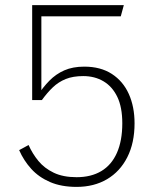

<svg xmlns="http://www.w3.org/2000/svg" viewBox="-20 -658 600 752"><path d="M280 74Q348 74 399 44Q450 14 478.5 -42Q507 -98 507 -175Q507 -240 484.5 -290Q462 -340 418 -368.5Q374 -397 310 -397Q265 -397 232 -382.5Q199 -368 173.5 -342Q148 -316 126 -282Q132 -279 135.5 -280Q139 -281 141.5 -285.5Q144 -290 142 -294V-618L128 -594H453L465 -638H106V-266H144Q165 -295 187 -316Q209 -337 237.5 -348.5Q266 -360 306 -360Q351 -360 385.5 -339.5Q420 -319 439.5 -278.5Q459 -238 459 -175Q459 -107 438 -59.5Q417 -12 377 12Q337 36 280 36Q227 36 190.5 18.5Q154 1 130.5 -27.5Q107 -56 92 -90L55 -70Q73 -29 102.5 3.5Q132 36 176 55Q220 74 280 74Z"/></svg>

Font: Roboto Serif 20pt Thin
Style: Regular
Weight: 250
Version: Version 1.008